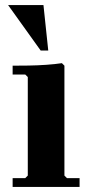

<svg xmlns="http://www.w3.org/2000/svg" viewBox="-20 -740 365 760"><path d="M245 -35H295V0H30V-35H80L90 -45V-435L80 -445H30V-480Q56 -480 92 -480.5Q128 -481 163.5 -483.5Q199 -486 225 -490L235 -480V-45ZM141 -540 12 -720H152L171 -540Z"/></svg>

Font: Brygada 1918
Style: Regular
Weight: 400
Designer: Mateusz Machalski | Borys Kosmynka | Przemek Hoffer
Foundry: NIEPODLEGLA 2018
Version: Version 3.006